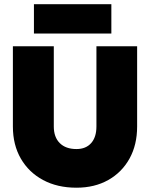

<svg xmlns="http://www.w3.org/2000/svg" viewBox="-20 -866 698 894"><path d="M138 -846.5H498.5V-710H138ZM40 -650.5H230.5V-277Q230.5 -227.5 258.2 -199.8Q286 -172 336 -172Q380 -172 404.5 -199.8Q429 -227.5 429 -277V-650.5H618.5V-277Q618.5 -191.5 583 -127.5Q547.5 -63.5 484 -27.8Q420.5 8 336 8Q247 8 180.5 -27.8Q114 -63.5 77 -127.5Q40 -191.5 40 -277Z"/></svg>

Font: Overused Grotesk Black
Style: Regular
Weight: 900
Version: Version 0.004